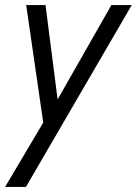

<svg xmlns="http://www.w3.org/2000/svg" viewBox="-25 -530 538 755"><path d="M-5 205 154 -63 173 -89 413 -510H493L77 205ZM152 0 78 -510H154L211 -65Z"/></svg>

Font: Instrument Sans SemiCondensed
Style: Italic
Weight: 400
Width: 4
Italic angle: -13°
Designer: Rodrigo Fuenzalida
Foundry: fragTYPE
Version: Version 1.000;gftools[0.9.28]